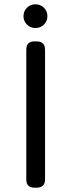

<svg xmlns="http://www.w3.org/2000/svg" viewBox="-20 -871 329 891"><path d="M140 -679H149Q189 -679 189 -640V-38Q189 0 149 0H140Q102 0 102 -38V-640Q102 -679 140 -679ZM105 -757Q89 -773 89 -796Q89 -819 105 -835Q121 -851 144.5 -851Q168 -851 184 -835Q200 -819 200 -796Q200 -773 184 -757Q168 -741 144.5 -741Q121 -741 105 -757Z"/></svg>

Font: Merge One
Style: Regular
Weight: 400
Designer: Kosal Sen
Foundry: Philatype
Version: Version 1.001